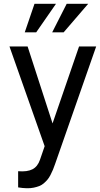

<svg xmlns="http://www.w3.org/2000/svg" viewBox="-20 -769 525 1008"><path d="M330.1 -749H442.9L314 -599.1H253.9ZM161.1 -749H273.9L169.9 -599.1H109.9ZM75.2 129.9Q123.5 133.8 150.6 119.6Q177.7 105.5 189.9 69.8L214.4 -1.5L29.8 -524.9H125L255.9 -121.1L395 -524.9H484.9L270 89.8Q263.7 108.4 258.1 121.8Q252.4 135.3 244.9 149.9Q237.3 164.6 229 174.3Q220.7 184.1 210 193.4Q199.2 202.6 186 207.8Q172.9 212.9 156.5 216.3Q140.1 219.7 119.9 219.2Q99.6 218.8 75.2 214.8Z"/></svg>

Font: Miedinger*
Style: Book
Weight: 400
Version: Version 001.000